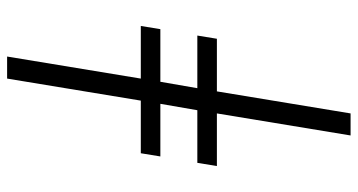

<svg xmlns="http://www.w3.org/2000/svg" viewBox="-253 -610 1006 540"><g transform="rotate(90 250.0 -340.0)"><path d="M139 143 201 -233H53L62 -288H210L228 -392H80L89 -447H237L299 -823H361L299 -447H447L438 -392H290L272 -288H420L411 -233H263L201 143Z"/></g></svg>

Font: Iosevka Curly Slab Light
Style: Italic
Weight: 300
Italic angle: -9°
Monospace: yes
Designer: Belleve Invis
Foundry: Belleve Invis
Version: Version 22.1.2; ttfautohint (v1.8.4)